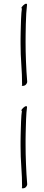

<svg xmlns="http://www.w3.org/2000/svg" viewBox="-20 -774 240 1044"><path d="M99.1 -170.9Q98.1 -170.9 97.7 -171.4Q96.2 -171.9 96.2 -172.9Q96.2 -175.8 99.1 -179.7Q102.1 -183.6 106 -187.5Q109.9 -191.4 114.5 -194.1Q119.1 -196.8 122.1 -196.8Q123.5 -196.8 125.2 -195.8Q127 -194.8 127 -191.9Q125 -178.7 123.8 -161.6Q122.6 -144.5 121.8 -125.5Q121.1 -106.4 120.6 -86.7Q120.1 -66.9 119.6 -48.6Q119.1 -30.3 119.1 -14.6Q119.1 1 119.1 11.2Q119.1 35.2 119.6 62.3Q120.1 89.4 121.3 117.4Q122.6 145.5 124 173.3Q125.5 201.2 127.9 227.1Q127.9 235.4 121.3 242.7Q114.7 250 104 250Q101.6 250 99.9 249.5Q98.1 249 98.1 248Q98.1 247.1 100.1 245.1Q100.1 189 95.9 133.5Q91.8 78.1 91.8 21Q91.8 11.7 91.8 -3.9Q91.8 -19.5 92.3 -37.8Q92.8 -56.2 93.3 -75.7Q93.8 -95.2 94.5 -113.5Q95.2 -131.8 96.4 -147Q97.7 -162.1 99.1 -170.9ZM99.1 -728Q98.1 -728 97.7 -728.5Q96.2 -729 96.2 -730Q96.2 -732.4 99.1 -736.6Q102.1 -740.7 106 -744.6Q109.9 -748.5 114.5 -751.2Q119.1 -753.9 122.1 -753.9Q123.5 -753.9 125.2 -752.9Q127 -752 127 -749Q124.5 -729.5 122.8 -701.2Q121.1 -672.9 120.4 -643.6Q119.6 -614.3 119.4 -587.9Q119.1 -561.5 119.1 -545.9Q119.1 -522 119.6 -494.9Q120.1 -467.8 121.3 -439.7Q122.6 -411.6 124 -383.8Q125.5 -356 127.9 -330.1Q127.9 -321.8 121.3 -314.5Q114.7 -307.1 104 -307.1Q101.6 -307.1 99.9 -307.6Q98.1 -308.1 98.1 -309.1Q98.1 -310.1 100.1 -312Q100.1 -368.2 95.9 -423.6Q91.8 -479 91.8 -536.1Q91.8 -545.4 91.8 -561Q91.8 -576.7 92.3 -595Q92.8 -613.3 93.3 -632.8Q93.8 -652.3 94.5 -670.7Q95.2 -689 96.4 -704.1Q97.7 -719.2 99.1 -728Z"/></svg>

Font: Stalemate
Style: Regular
Weight: 400
Designer: Astigmatic (AOETI)
Foundry: Astigmatic (AOETI)
Version: Version 001.000